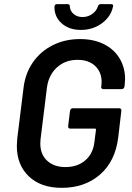

<svg xmlns="http://www.w3.org/2000/svg" viewBox="-20 -896 634 924"><path d="M61 -194Q61 -205 63 -229L93 -471Q101 -542 138 -595.5Q175 -649 234 -678.5Q293 -708 365 -708Q431 -708 480 -683.5Q529 -659 555.5 -615Q582 -571 582 -515Q582 -507 580 -487L579 -479Q578 -474 574.5 -470.5Q571 -467 566 -467H477Q472 -467 469 -470.5Q466 -474 467 -479L468 -484Q469 -490 469 -502Q469 -549 438 -578.5Q407 -608 353 -608Q294 -608 254 -571.5Q214 -535 206 -475L175 -225Q174 -218 174 -205Q174 -153 207 -122.5Q240 -92 295 -92Q352 -92 389.5 -123.5Q427 -155 434 -210L442 -272Q442 -277 438 -277H318Q313 -277 310 -280.5Q307 -284 308 -289L317 -363Q318 -368 321.5 -371.5Q325 -375 330 -375H554Q559 -375 562 -371.5Q565 -368 564 -363L549 -235Q535 -120 461.5 -56Q388 8 277 8Q177 8 119 -47Q61 -102 61 -194ZM242 -862Q242 -876 254 -876H306Q316 -876 316 -865Q318 -842 335 -828Q352 -814 377 -814Q403 -814 423.5 -828.5Q444 -843 451 -865Q454 -876 464 -876H514Q527 -876 524 -865Q514 -816 470.5 -784Q427 -752 369 -752Q313 -752 277.5 -783Q242 -814 242 -862Z"/></svg>

Font: Barlow SemiBold
Style: Italic
Weight: 600
Italic angle: -7°
Designer: Jeremy Tribby
Foundry: Tribby Type
Version: Version 1.408